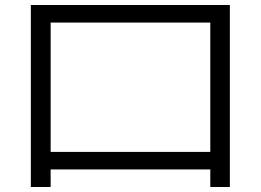

<svg xmlns="http://www.w3.org/2000/svg" viewBox="-20 -723 1040 766"><path d="M103 23V-703H897V23H819V-47H182V23ZM182 -117H819V-633H182Z"/></svg>

Font: M PLUS 2
Style: Regular
Weight: 400
Designer: Coji Morishita
Foundry: UNDERFOREST DESIGN
Version: Version 1.001